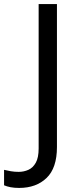

<svg xmlns="http://www.w3.org/2000/svg" viewBox="-98 -734 391 944"><path d="M-4 190Q-28 190 -46 186.5Q-64 183 -78 177V101Q-62 105 -44 108Q-26 111 -6 111Q19 111 41.5 101Q64 91 78 66Q92 41 92 -4V-714H182V-11Q182 92 131 141Q80 190 -4 190Z"/></svg>

Font: Noto Sans Wancho
Style: Regular
Weight: 400
Designer: Monotype Design Team
Foundry: Monotype Imaging Inc.
Version: Version 2.001; ttfautohint (v1.8.4.7-5d5b)